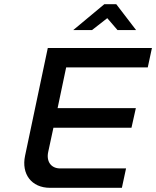

<svg xmlns="http://www.w3.org/2000/svg" viewBox="-20 -900 748 920"><path d="M209 -670 100 -153C82 -67 130 0 220 0H564L584 -93H268C225 -93 201 -126 211 -172L236 -288H610L631 -382H256L297 -577H688L708 -670ZM331 -756H421L494 -813L543 -756H632L537 -880H480Z"/></svg>

Font: LT Wave Text Medium Italic
Style: Regular
Weight: 500
Designer: Daniel Lyons
Version: Version 2.5 (Glyphs App)